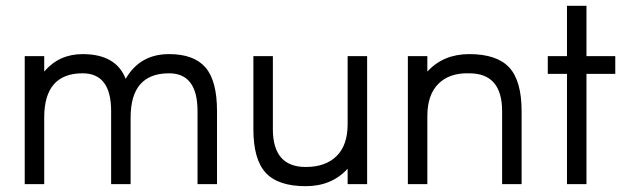

<svg xmlns="http://www.w3.org/2000/svg" viewBox="-20 -633 2155 660"><path d="M561 -447Q647 -447 686.5 -401Q726 -355 726 -251V0H659V-251Q659 -381 561 -381Q429 -381 429 -229V0H362V-251Q362 -381 264 -381Q132 -381 132 -229V0H65V-440H132V-387Q183 -447 264 -447Q379 -447 412 -362Q461 -447 561 -447Z M1242 -440V0H1175V-53Q1120 7 1031 7Q936 7 893.5 -39Q851 -85 851 -189V-440H918V-189Q918 -59 1031 -59Q1099 -59 1137 -96.5Q1175 -134 1175 -206V-440Z M1382 0V-440H1449V-387Q1504 -447 1593 -447Q1688 -447 1730.5 -401Q1773 -355 1773 -251V0H1706V-251Q1706 -381 1593 -381Q1525 -383 1487 -345Q1449 -307 1449 -234V0Z M2095 -379H1996V0H1929V-379H1863V-440H1929V-613H1996V-440H2095Z"/></svg>

Font: Arcon
Style: Regular
Weight: 400
Designer: M. Zarth
Foundry: martin zarth - visuelle & digitale kommunikation
Version: Version 1.131;PS 001.131;hotconv 1.0.70;makeotf.lib2.5.58329